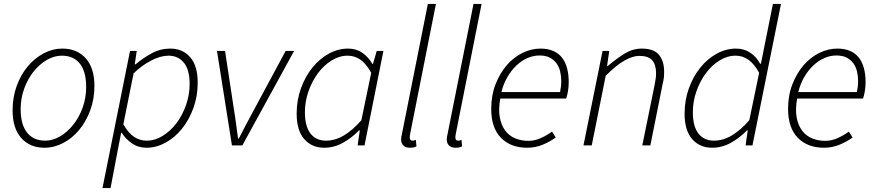

<svg xmlns="http://www.w3.org/2000/svg" viewBox="-20 -739 4455 976"><path d="M206 12Q132 12 88 -37.5Q44 -87 44 -178Q44 -245 65 -302.5Q86 -360 121.5 -402Q157 -444 202.5 -468Q248 -492 297 -492Q372 -492 416 -442.5Q460 -393 460 -302Q460 -235 438.5 -177.5Q417 -120 382 -78Q347 -36 301 -12Q255 12 206 12ZM210 -24Q249 -24 286 -46Q323 -68 352.5 -105Q382 -142 400 -191.5Q418 -241 418 -297Q418 -375 386 -415.5Q354 -456 294 -456Q255 -456 217.5 -434Q180 -412 150.5 -375Q121 -338 103 -288.5Q85 -239 85 -184Q85 -106 117.5 -65Q150 -24 210 -24Z M596 -65 575 43 542 217H501L641 -480H675L665 -412H669Q707 -444 751 -468Q795 -492 845 -492Q909 -492 947 -448Q985 -404 985 -319Q985 -250 963 -189.5Q941 -129 904.5 -84Q868 -39 821 -13.5Q774 12 725 12Q683 12 651 -10Q619 -32 598 -65ZM836 -456Q796 -456 748 -431Q700 -406 659 -366L607 -107Q633 -62 662 -43Q691 -24 725 -24Q768 -24 807.5 -48.5Q847 -73 877.5 -113.5Q908 -154 926 -206Q944 -258 944 -312Q944 -384 915 -420Q886 -456 836 -456Z M1159 0 1083 -480H1124L1170 -177Q1176 -142 1180.5 -105.5Q1185 -69 1190 -35H1194Q1212 -70 1231 -106Q1250 -142 1269 -177L1432 -480H1475L1212 0Z M1628 12Q1565 12 1526.5 -32Q1488 -76 1488 -161Q1488 -230 1510 -290.5Q1532 -351 1568.5 -396Q1605 -441 1652 -466.5Q1699 -492 1749 -492Q1791 -492 1822 -470.5Q1853 -449 1873 -414H1876L1895 -480H1929L1833 0H1798L1809 -76H1805Q1768 -38 1723 -13Q1678 12 1628 12ZM1637 -24Q1684 -24 1729 -51Q1774 -78 1817 -128L1867 -369Q1841 -416 1811.5 -436Q1782 -456 1748 -456Q1705 -456 1665.5 -431.5Q1626 -407 1596 -366.5Q1566 -326 1548 -274.5Q1530 -223 1530 -169Q1530 -96 1558.5 -60Q1587 -24 1637 -24Z M2063 12Q2043 12 2031 1Q2019 -10 2019 -31Q2019 -42 2024 -62L2155 -719H2196L2065 -59Q2063 -51 2063 -46.5Q2063 -42 2063 -39Q2063 -24 2077 -24Q2081 -24 2083.5 -24.5Q2086 -25 2094 -28L2097 5Q2089 9 2081.5 10.5Q2074 12 2063 12Z M2295 12Q2275 12 2263 1Q2251 -10 2251 -31Q2251 -42 2256 -62L2387 -719H2428L2297 -59Q2295 -51 2295 -46.5Q2295 -42 2295 -39Q2295 -24 2309 -24Q2313 -24 2315.5 -24.5Q2318 -25 2326 -28L2329 5Q2321 9 2313.5 10.5Q2306 12 2295 12Z M2477 -186Q2477 -254 2499 -310.5Q2521 -367 2556 -407.5Q2591 -448 2636 -470Q2681 -492 2727 -492Q2766 -492 2793.5 -479.5Q2821 -467 2838 -444.5Q2855 -422 2863 -390.5Q2871 -359 2871 -322Q2871 -296 2867 -274Q2863 -252 2858 -238H2523Q2513 -181 2521 -140.5Q2529 -100 2549 -74Q2569 -48 2599.5 -35.5Q2630 -23 2666 -23Q2698 -23 2729 -37Q2760 -51 2786 -70L2805 -40Q2776 -19 2739 -3.5Q2702 12 2660 12Q2576 12 2526.5 -38.5Q2477 -89 2477 -186ZM2529 -271H2827Q2833 -299 2833 -328Q2833 -352 2827.5 -375.5Q2822 -399 2809 -417Q2796 -435 2775 -446Q2754 -457 2723 -457Q2691 -457 2660.5 -443.5Q2630 -430 2604 -405Q2578 -380 2558.5 -346Q2539 -312 2529 -271Z M2946 0 3043 -480H3077L3066 -404H3070Q3115 -442 3156 -467Q3197 -492 3242 -492Q3304 -492 3330 -460Q3356 -428 3356 -375Q3356 -357 3354.5 -344Q3353 -331 3348 -310L3286 0H3245L3307 -304Q3311 -326 3313 -339Q3315 -352 3315 -366Q3315 -411 3295 -433Q3275 -455 3229 -455Q3197 -455 3155 -431.5Q3113 -408 3059 -354L2988 0Z M3848 -415 3867 -510 3909 -719H3950L3805 0H3770L3781 -76H3777Q3740 -38 3695 -13Q3650 12 3600 12Q3537 12 3498.5 -32Q3460 -76 3460 -161Q3460 -230 3482 -290.5Q3504 -351 3540.5 -396Q3577 -441 3624 -466.5Q3671 -492 3721 -492Q3763 -492 3794 -471Q3825 -450 3844 -415ZM3609 -24Q3656 -24 3701 -51Q3746 -78 3789 -128L3839 -369Q3813 -416 3783.5 -436Q3754 -456 3720 -456Q3677 -456 3637.5 -431.5Q3598 -407 3568 -366.5Q3538 -326 3520 -274.5Q3502 -223 3502 -169Q3502 -96 3530.5 -60Q3559 -24 3609 -24Z M3986 -186Q3986 -254 4008 -310.5Q4030 -367 4065 -407.5Q4100 -448 4145 -470Q4190 -492 4236 -492Q4275 -492 4302.5 -479.5Q4330 -467 4347 -444.5Q4364 -422 4372 -390.5Q4380 -359 4380 -322Q4380 -296 4376 -274Q4372 -252 4367 -238H4032Q4022 -181 4030 -140.5Q4038 -100 4058 -74Q4078 -48 4108.5 -35.5Q4139 -23 4175 -23Q4207 -23 4238 -37Q4269 -51 4295 -70L4314 -40Q4285 -19 4248 -3.5Q4211 12 4169 12Q4085 12 4035.5 -38.5Q3986 -89 3986 -186ZM4038 -271H4336Q4342 -299 4342 -328Q4342 -352 4336.5 -375.5Q4331 -399 4318 -417Q4305 -435 4284 -446Q4263 -457 4232 -457Q4200 -457 4169.5 -443.5Q4139 -430 4113 -405Q4087 -380 4067.5 -346Q4048 -312 4038 -271Z"/></svg>

Font: TypoPRO Source Sans Pro
Style: Italic
Weight: 300
Italic angle: -11°
Designer: Paul D. Hunt
Foundry: Adobe Systems Incorporated
Version: Version 1.075;PS 2.000;hotconv 1.0.86;makeotf.lib2.5.63406